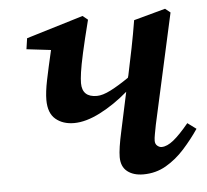

<svg xmlns="http://www.w3.org/2000/svg" viewBox="-43 -539 644 598"><g transform="rotate(-5 279.5 -240.0)"><path d="M382 14Q351 14 332 -1Q313 -16 313 -46Q313 -72 325 -126L351 -247Q308 -210 263 -187Q218 -164 181 -164Q146 -164 123.5 -183Q101 -202 101 -243Q101 -268 108.5 -304.5Q116 -341 129 -397L53 -406L58 -440L236 -494L252 -481Q236 -418 227.5 -379.5Q219 -341 216 -319.5Q213 -298 213 -286Q213 -242 259 -242Q277 -242 302.5 -255Q328 -268 360 -290L362 -297Q371 -339 379.5 -381.5Q388 -424 395 -467L494 -494L510 -481L434 -137Q431 -121 428.5 -108Q426 -95 426 -87Q426 -77 432.5 -71.5Q439 -66 446 -66Q463 -66 483.5 -82.5Q504 -99 532 -133L559 -113Q538 -82 511.5 -52.5Q485 -23 453 -4.5Q421 14 382 14Z"/></g></svg>

Font: Source Serif Pro SemiBold
Style: Italic
Weight: 600
Italic angle: -12°
Designer: Frank Grießhammer
Foundry: Adobe Systems Incorporated
Version: Version 3.001;hotconv 1.0.111;makeotfexe 2.5.65597